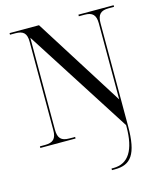

<svg xmlns="http://www.w3.org/2000/svg" viewBox="-136 -814 978 1153"><g transform="rotate(-15 353.0 -237.0)"><path d="M415 240H434C532 240 577 187 577 9V-630C577 -684 598 -704 647 -704H681V-714H462V-704H498C547 -704 567 -684 567 -631V-159L217 -714H34V-704H67C117 -704 137 -685 137 -633V-84C137 -30 116 -10 66 -10H34V0H253V-10H217C167 -10 147 -30 147 -84V-655L567 1V10C567 156 520 230 427 230H415Z"/></g></svg>

Font: Noto Serif Display SemiCondensed
Style: Regular
Weight: 400
Width: 4
Designer: Monotype Design Team
Foundry: Monotype Imaging Inc.
Version: Version 2.009